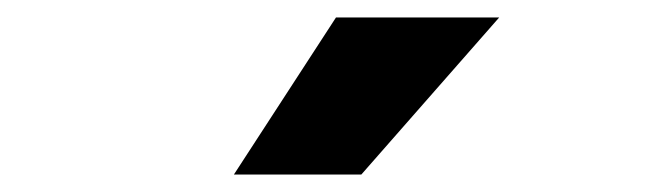

<svg xmlns="http://www.w3.org/2000/svg" viewBox="-20 -888 740 220"><path d="M248 -688 365 -868H552L394 -688Z"/></svg>

Font: Martian Mono ExtraBold
Style: Regular
Weight: 800
Monospace: yes
Designer: Roman Shamin
Foundry: Evil Martians
Version: Version 1.000; ttfautohint (v1.8.4.7-5d5b)